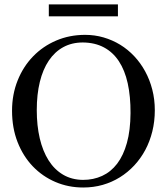

<svg xmlns="http://www.w3.org/2000/svg" viewBox="-20 -836 763 872"><path d="M683.1 -335Q683.1 -285.2 671.9 -239.5Q660.6 -193.8 639.9 -155Q619.1 -116.2 589.8 -84.7Q560.5 -53.2 524.4 -30.8Q488.3 -8.3 446.3 3.7Q404.3 15.6 357.9 15.6Q290.5 15.6 231.7 -9.5Q172.9 -34.7 128.9 -80.6Q85 -126.5 59.8 -190.7Q34.7 -254.9 34.7 -333Q34.7 -407.2 60.1 -470.5Q85.4 -533.7 130.1 -579.8Q174.8 -626 235.4 -651.9Q295.9 -677.7 366.7 -677.7Q410.2 -677.7 450.4 -666Q490.7 -654.3 525.9 -632.8Q561 -611.3 589.8 -580.6Q618.7 -549.8 639.4 -511.7Q660.2 -473.6 671.6 -429.2Q683.1 -384.8 683.1 -335ZM572.8 -322.3Q573.2 -397.9 560.1 -457.5Q546.9 -517.1 519.8 -558.1Q492.7 -599.1 451.9 -620.8Q411.1 -642.6 356 -643.1Q306.2 -643.1 267.3 -621.8Q228.5 -600.6 201.7 -560.8Q174.8 -521 160.9 -464.1Q147 -407.2 147 -335.9Q147 -265.6 160.6 -207.5Q174.3 -149.4 200.7 -107.7Q227.1 -65.9 266.4 -42.7Q305.7 -19.5 356.9 -19Q404.3 -19 443.8 -37.1Q483.4 -55.2 512 -92.5Q540.5 -129.9 556.4 -187Q572.3 -244.1 572.8 -322.3ZM201.7 -761.7V-815.9H515.6V-761.7Z"/></svg>

Font: Doulos SIL Phon
Style: Regular
Weight: 400
Designer: Walt Agee, Victor Gaultney, Peter Martin, Debbi Hosken, Becca Hirsbrunner
Foundry: SIL International
Version: Version 5.000